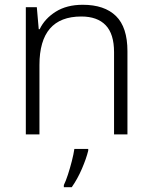

<svg xmlns="http://www.w3.org/2000/svg" viewBox="-20 -562 636 803"><path d="M326 -542Q417 -542 465 -495Q513 -448 513 -348V0H457V-344Q457 -420 422 -456.5Q387 -493 320 -493Q145 -493 145 -290V0H88V-532H134L142 -440H146Q167 -484 213 -513Q259 -542 326 -542ZM349 68Q341 101 322.5 144Q304 187 280 221H247V212Q255 196 264 168.5Q273 141 280.5 111.5Q288 82 291 61H349Z"/></svg>

Font: Noto Sans Canadian Aboriginal Light
Style: Regular
Weight: 300
Designer: Monotype Design Team, Typotheque's Kevin King
Foundry: Monotype Imaging Inc.
Version: Version 2.004; ttfautohint (v1.8.4.7-5d5b)